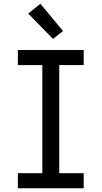

<svg xmlns="http://www.w3.org/2000/svg" viewBox="-20 -1001 540 1021"><path d="M75 0V-80H205V-655H75V-735H425V-655H295V-80H425V0ZM262 -794 130 -929 195 -981 315 -836Z"/></svg>

Font: Iosevka SS10 Medium
Style: Regular
Weight: 500
Monospace: yes
Designer: Belleve Invis
Foundry: Belleve Invis
Version: Version 28.0.6; ttfautohint (v1.8.4)